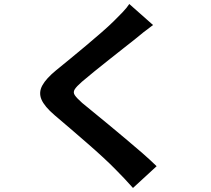

<svg xmlns="http://www.w3.org/2000/svg" viewBox="-20 -844 1040 946"><path d="M734.1 -720.7Q710.5 -703.5 687.2 -685.2Q664 -666.9 646.6 -652.1Q622 -632.5 587.4 -605.4Q552.9 -578.3 515.4 -548.5Q477.9 -518.6 443.1 -490.6Q408.2 -462.5 382.9 -440.6Q356.9 -417.9 348 -403.5Q339.1 -389 348.5 -375Q357.9 -360.9 384.7 -337Q407.4 -318 441.9 -290.1Q476.4 -262.2 516.9 -228.5Q557.4 -194.8 599.9 -159.2Q642.5 -123.6 681.8 -89.4Q721 -55.2 751.7 -25.1L635.2 82.1Q593.2 34.7 547.8 -10.7Q524.8 -34.4 488.6 -67.9Q452.5 -101.3 409.9 -138.3Q367.3 -175.3 325.1 -211.6Q283 -247.9 248.5 -276.9Q198.9 -319.4 184.2 -354Q169.6 -388.6 188.5 -423Q207.3 -457.5 257.4 -498.5Q286.8 -522.3 324.8 -553.5Q362.8 -584.6 402.8 -618.2Q442.8 -651.8 479 -683.3Q515.3 -714.8 540.3 -739.5Q562.3 -760.9 584 -783.7Q605.8 -806.5 617 -824.3Z"/></svg>

Font: Noto Sans JP
Style: Regular
Weight: 100
Designer: Ryoko NISHIZUKA 西塚涼子 (kana, bopomofo & ideographs); Paul D. Hunt (Latin, Greek & Cyrillic); Sandoll Communications 산돌커뮤니
Foundry: Adobe
Version: Version 2.004;hotconv 1.0.118;makeotfexe 2.5.65603